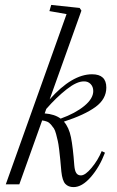

<svg xmlns="http://www.w3.org/2000/svg" viewBox="-20 -745 472 776"><path d="M3.4 0 249 -688 179.7 -700.2 187 -725.1 301.8 -712.9 309.1 -702.1 180.7 -343.3Q271 -444.8 352.1 -444.8Q409.7 -444.8 409.7 -391.1Q409.7 -344.7 366 -312.7Q322.3 -280.8 238.3 -253.4Q258.8 -230 266.8 -190.2Q274.9 -150.4 280.3 -76.2Q282.2 -54.2 288.6 -45.2Q294.9 -36.1 307.1 -36.1Q324.7 -36.1 350.3 -66.9Q376 -97.7 391.1 -134.3L404.3 -127.9Q382.3 -69.8 346.9 -29.3Q311.5 11.2 277.3 11.2Q256.3 11.2 244.1 -1.7Q231.9 -14.6 228 -51.3Q225.1 -83 223.6 -99.6Q222.2 -116.2 219.2 -139.9Q216.3 -163.6 213.6 -175.3Q210.9 -187 206.8 -202.9Q202.6 -218.8 197.8 -226.1Q192.9 -233.4 185.8 -241.7Q178.7 -250 170.2 -253.4Q161.6 -256.8 150.4 -258.3L58.1 0ZM319.3 -416Q290.5 -416.5 249 -383.8Q207.5 -351.1 167 -304.7L160.6 -286.6Q200.7 -283.7 225.1 -265.6Q284.7 -287.1 320.8 -316.9Q356.9 -346.7 356.9 -377Q356.9 -394.5 346.2 -405.5Q335.4 -416.5 319.3 -416Z"/></svg>

Font: Elstob Light
Style: Italic
Weight: 300
Italic angle: -20°
Designer: Peter S. Baker
Version: Version 1.015